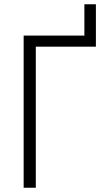

<svg xmlns="http://www.w3.org/2000/svg" viewBox="-20 -881 486 901"><path d="M430 -861H376V-714H91V0H148V-662H430Z"/></svg>

Font: Noto Sans SemiCondensed Light
Style: Regular
Weight: 300
Width: 4
Designer: Monotype Design Team
Foundry: Monotype Imaging Inc.
Version: Version 2.013